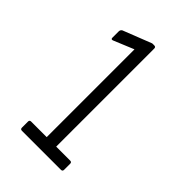

<svg xmlns="http://www.w3.org/2000/svg" viewBox="-140 -821 515 515"><g transform="rotate(45 117.5 -563.5)"><path d="M43 -357Q37 -357 37 -363V-386Q37 -392 43 -392H102V-725L44 -701Q38 -699 38 -705V-729Q38 -735 43 -738L122 -769Q124 -770 126 -770Q128 -770 129 -770H132Q138 -770 138 -764V-392H191Q197 -392 197 -386V-363Q197 -357 191 -357Z"/></g></svg>

Font: Sofia Sans Extra Condensed Light
Style: Regular
Weight: 300
Designer: Botio Nikoltchev, Ani Petrova
Foundry: lettersoup
Version: Version 4.101